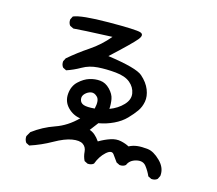

<svg xmlns="http://www.w3.org/2000/svg" viewBox="-111 -879 1221 1079"><g transform="rotate(15 500.0 -340.0)"><path d="M483.4 58.6 463.9 48.8Q452.1 25.4 450.2 -2Q448.2 -29.3 427.7 -43Q407.2 -56.6 365.2 -49.8Q323.2 -43 264.6 -9.8Q206.1 23.4 140.6 44.9L121.1 35.2Q109.4 19.5 111.3 -2L127 -29.3Q185.5 -73.2 253.4 -96.7Q321.3 -120.1 377.9 -176.8Q335 -182.6 303.7 -214.8Q272.5 -247.1 276.4 -293Q280.3 -338.9 309.6 -366.2Q338.9 -393.6 370.1 -403.3Q401.4 -413.1 432.6 -410.2Q463.9 -407.2 489.3 -380.9Q514.6 -354.5 519.5 -327.1Q524.4 -299.8 522.5 -270.5Q569.3 -288.1 599.6 -320.3Q629.9 -352.5 624 -387.7Q618.2 -422.9 588.9 -447.3Q559.6 -471.7 504.4 -477.1Q449.2 -482.4 399.9 -479Q350.6 -475.6 311.5 -453.1Q272.5 -430.7 231.4 -417L211.9 -426.8Q200.2 -440.4 202.1 -461.9L211.9 -481.4Q266.6 -528.3 327.1 -568.8Q387.7 -609.4 434.6 -666Q247.1 -658.2 210 -654.3L189.5 -664.1Q177.7 -677.7 179.7 -699.2L189.5 -718.8Q233.4 -738.3 393.6 -739.3Q553.7 -740.2 579.1 -731.4Q604.5 -722.7 579.1 -691.4Q553.7 -660.2 440.4 -555.7Q608.4 -532.2 645 -500Q681.6 -467.8 696.3 -430.7Q710.9 -393.6 705.1 -361.3Q699.2 -329.1 682.1 -304.7Q665 -280.3 637.7 -252Q610.4 -223.6 569.3 -204.1Q528.3 -184.6 483.4 -176.8L446.3 -127.9Q478.5 -118.2 506.8 -77.1Q540 -96.7 572.3 -107.4Q604.5 -118.2 632.8 -111.8Q661.1 -105.5 680.7 -94.7Q703.1 -106.4 728.5 -109.4Q753.9 -112.3 789.1 -108.4Q824.2 -104.5 863.3 -65.9Q902.3 -27.3 896.5 19.5L886.7 39.1Q873 50.8 851.6 48.8L832 39.1Q820.3 11.7 800.8 -13.7Q781.2 -39.1 743.7 -29.8Q706.1 -20.5 694.3 9.8Q680.7 21.5 659.2 19.5L639.6 9.8Q626 -9.8 610.8 -30.3Q595.7 -50.8 565.4 -23.4Q535.2 3.9 518.6 48.8Q504.9 60.5 483.4 58.6ZM442.4 -251Q454.1 -300.8 436.5 -318.8Q418.9 -336.9 399.9 -333.5Q380.9 -330.1 365.7 -314.9Q350.6 -299.8 354.5 -280.3Q358.4 -260.7 377.9 -253.9Q397.5 -247.1 442.4 -251Z"/></g></svg>

Font: NaikaiFont
Style: Regular
Weight: 400
Version: Version 1.67